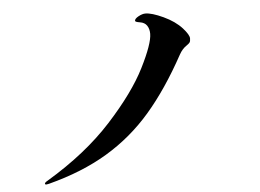

<svg xmlns="http://www.w3.org/2000/svg" viewBox="-50 -781 1099 811"><g transform="rotate(-5 500.0 -375.5)"><path d="M115 -34Q109 -34 109 -38Q109 -43 122 -50Q289 -150 398 -269.5Q507 -389 557 -488.5Q607 -588 607 -630Q607 -651 597.5 -665Q588 -679 568 -682Q548 -685 548 -690Q548 -699 564.5 -708Q581 -717 594 -717Q621 -717 669.5 -694.5Q718 -672 747 -640Q773 -611 773 -596Q773 -584 769.5 -579Q766 -574 757 -568Q737 -555 724 -531Q648 -392 565.5 -296.5Q483 -201 376 -137Q269 -73 126 -36Q118 -34 115 -34Z"/></g></svg>

Font: Shippori Mincho ExtraBold
Style: Regular
Weight: 800
Designer: FONTDASU
Foundry: FONTDASU / Google Inc. / but / Adobe
Version: Version 3.110; ttfautohint (v1.8.3)